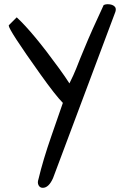

<svg xmlns="http://www.w3.org/2000/svg" viewBox="-20 -480 589 914"><path d="M232.4 368.2Q211.9 414.1 183.6 414.1Q169.9 414.1 163.6 401.9Q157.2 389.6 163.1 373Q184.6 282.2 225.1 166Q265.6 49.8 279.3 9.8Q245.1 -24.4 171.9 -127Q21.5 -337.9 21.5 -358.4Q21.5 -359.4 22.5 -360.4L59.6 -397.5Q136.7 -326.2 260.7 -155.3Q292 -112.3 310.5 -83Q331.1 -124 342.8 -153.8Q354.5 -183.6 361.8 -201.7Q369.1 -219.7 381.8 -250Q415 -331.1 473.6 -456.1Q482.4 -460 492.2 -460Q516.6 -460 527.3 -447.3Q531.2 -442.4 531.2 -436Q531.2 -429.7 529.3 -423.8Z"/></svg>

Font: Architects Daughter
Style: Regular
Weight: 400
Designer: Kimberly Geswein
Foundry: Kimberly Geswein
Version: Version 1.003 2010